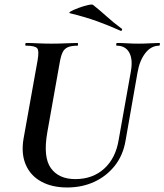

<svg xmlns="http://www.w3.org/2000/svg" viewBox="-20 -815 727 849"><path d="M559 -501Q568 -554 551 -583.5Q534 -613 496 -613Q493 -613 494 -619Q495 -625 496 -625Q519 -625 542.5 -623.5Q566 -622 594 -622Q619 -622 642.5 -623.5Q666 -625 684 -625Q688 -625 687 -619Q686 -613 684 -613Q648 -613 622.5 -580Q597 -547 588 -494L535 -192Q524 -128 487.5 -82Q451 -36 397 -11Q343 14 277 14Q210 14 162.5 -12Q115 -38 94 -86.5Q73 -135 84 -201L146 -547Q154 -591 144 -602Q134 -613 95 -613Q91 -613 92 -619Q93 -625 94 -625Q118 -625 147 -623.5Q176 -622 207 -622Q242 -622 271.5 -623.5Q301 -625 323 -625Q325 -625 325 -619Q325 -613 323 -613Q295 -613 279.5 -606Q264 -599 256.5 -583Q249 -567 244 -538L189 -229Q170 -120 205 -71.5Q240 -23 313 -23Q390 -23 441 -69.5Q492 -116 505 -198ZM513 -679Q462 -702 409.5 -721Q357 -740 291 -756Q281 -758 293.5 -765Q306 -772 327.5 -780Q349 -788 368.5 -792.5Q388 -797 392 -793Q422 -769 452 -742Q482 -715 517 -689Q521 -688 519.5 -682.5Q518 -677 513 -679Z"/></svg>

Font: Cormorant Garamond Light
Style: Italic
Weight: 300
Italic angle: -10°
Designer: Christian Thalmann (Catharsis Fonts)
Foundry: Catharsis Fonts
Version: Version 4.001